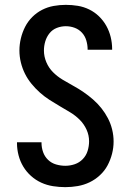

<svg xmlns="http://www.w3.org/2000/svg" viewBox="-20 -763 540 791"><path d="M249 8Q224 8 198.5 4Q173 0 150 -10.5Q127 -21 108 -38Q89 -55 76 -76.5Q63 -98 56.5 -123Q50 -148 50 -173V-177H151V-175Q151 -155 157.5 -136.5Q164 -118 178 -104.5Q192 -91 211 -85.5Q230 -80 249 -80Q269 -80 288 -86.5Q307 -93 321 -107.5Q335 -122 341 -141.5Q347 -161 347 -181Q347 -206 336.5 -229Q326 -252 308.5 -269.5Q291 -287 269.5 -300Q248 -313 226.5 -325.5Q205 -338 184 -351.5Q163 -365 144.5 -381.5Q126 -398 110 -417.5Q94 -437 83 -459Q72 -481 66 -505.5Q60 -530 60 -555Q60 -580 66 -605Q72 -630 83.5 -652.5Q95 -675 113 -693Q131 -711 153.5 -722.5Q176 -734 201 -738.5Q226 -743 251 -743Q276 -743 300.5 -739Q325 -735 347.5 -724Q370 -713 388 -695.5Q406 -678 418 -656.5Q430 -635 436 -610.5Q442 -586 442 -561V-558H341V-560Q341 -578 335.5 -596.5Q330 -615 317.5 -628.5Q305 -642 287.5 -648.5Q270 -655 251 -655Q232 -655 214 -648Q196 -641 184 -626Q172 -611 166.5 -592.5Q161 -574 161 -555Q161 -530 171 -506.5Q181 -483 198.5 -465.5Q216 -448 237.5 -435Q259 -422 281 -410Q303 -398 323.5 -384Q344 -370 363 -353.5Q382 -337 397.5 -317.5Q413 -298 424.5 -276Q436 -254 442 -229.5Q448 -205 448 -180Q448 -154 441.5 -129Q435 -104 423 -81.5Q411 -59 391.5 -41Q372 -23 349 -12Q326 -1 300.5 3.5Q275 8 249 8Z"/></svg>

Font: Iosevka Curly Semibold
Style: Regular
Weight: 600
Monospace: yes
Designer: Belleve Invis
Foundry: Belleve Invis
Version: Version 22.1.2; ttfautohint (v1.8.4)